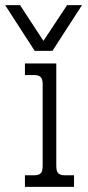

<svg xmlns="http://www.w3.org/2000/svg" viewBox="-62 -727 343 747"><path d="M-42 -707H16L107 -568L199 -707H257L142 -529H73ZM35 -45H70Q89 -45 96.5 -53Q104 -61 104 -81V-399Q104 -419 96.5 -427Q89 -435 70 -435H35V-480H157V-81Q157 -61 164.5 -53Q172 -45 191 -45H226V0H35Z"/></svg>

Font: Pridi ExtraLight
Style: Regular
Weight: 275
Designer: Katatrad Team
Foundry: CadsonDemak
Version: Version 1.001